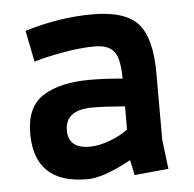

<svg xmlns="http://www.w3.org/2000/svg" viewBox="-42 -526 584 579"><g transform="rotate(-5 250.0 -236.0)"><path d="M216 -86Q244 -86 278 -99Q312 -112 332 -128V-198Q272 -203 234 -203Q151 -203 151 -141Q151 -86 216 -86ZM200 11Q40 11 40 -141Q40 -222 91.5 -254.5Q143 -287 234 -287Q277 -287 332 -282Q332 -342 315 -364Q298 -386 256 -386Q214 -386 158 -376Q102 -366 72 -356L53 -451Q158 -483 258 -483Q358 -483 396.5 -439Q435 -395 435 -290V-87L446 1L343 11L333 -35Q249 11 200 11Z"/></g></svg>

Font: TypoPRO Lekton
Style: Bold
Weight: 700
Monospace: yes
Designer: Paolo Mazzetti, Luciano Perondi, Raffaele Flato, Elena Papassissa, Emilio Macchia, Michela Povoleri, Tobias Seemiller, R
Version: Version 34.000